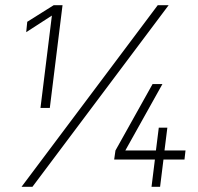

<svg xmlns="http://www.w3.org/2000/svg" viewBox="-20 -720 764 740"><path d="M180 -660 81 -596 85 -636 187 -700H221L172 -304H136ZM588 -700H630L105 0H63ZM577 -105H420L425 -140L568 -396H606L463 -140H581L592 -228H625L614 -140H695L691 -105H610L597 0H564Z"/></svg>

Font: Haskoy ExtraLight
Style: Italic
Weight: 200
Designer: Ertekin Erdin
Foundry: Ertekin Erdin
Version: Version 2.000; ttfautohint (v1.8.4.7-5d5b)